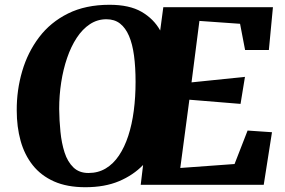

<svg xmlns="http://www.w3.org/2000/svg" viewBox="-20 -773 1193 803"><path d="M337 10Q260.5 10 206 -14.2Q151.5 -38.5 117 -82Q82.5 -125.5 66.2 -184Q50 -242.5 50 -311Q49.5 -396 72.8 -475.2Q96 -554.5 143.5 -617.2Q191 -680 264.5 -716.5Q338 -753 438 -753Q521.5 -753 572.2 -723.5Q623 -694 650 -645.5L663 -743H1121.5L1104.5 -564H1005L984 -673.5L814 -685.5L781 -428.5L1004.5 -451.5L986 -338.5L772 -356L734 -70.5L961 -87L1015.5 -227L1117.5 -220L1083 0H568.5L578.5 -83Q537.5 -40.5 477.8 -15.2Q418 10 337 10ZM350 -49.5Q390.5 -49.5 422.2 -68.5Q454 -87.5 477.5 -122.5Q501 -157.5 516.5 -205Q532 -252.5 539.5 -309.8Q547 -367 547 -430.5Q547 -492 540.5 -540.5Q534 -589 519.5 -622.8Q505 -656.5 482 -674.5Q459 -692.5 425 -692.5Q387.5 -692.5 356.2 -672Q325 -651.5 301 -615Q277 -578.5 260.8 -531Q244.5 -483.5 236 -428.8Q227.5 -374 227.5 -317.5Q228 -269.5 232.8 -222Q237.5 -174.5 250 -135.5Q262.5 -96.5 286.8 -73Q311 -49.5 350 -49.5Z"/></svg>

Font: Merriweather 20pt Black
Style: Italic
Weight: 900
Italic angle: -7.8°
Version: Version 2.101